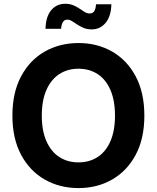

<svg xmlns="http://www.w3.org/2000/svg" viewBox="-20 -959 808 989"><path d="M384.3 9.8Q287.6 9.8 210.4 -34.2Q133.3 -78.1 88.6 -161.9Q43.9 -245.6 43.9 -363.3Q43.9 -481.9 88.6 -565.7Q133.3 -649.4 210.4 -693.4Q287.6 -737.3 384.3 -737.3Q481 -737.3 557.6 -693.4Q634.3 -649.4 679 -565.7Q723.6 -481.9 723.6 -363.3Q723.6 -245.1 679 -161.6Q634.3 -78.1 557.6 -34.2Q481 9.8 384.3 9.8ZM384.3 -122.6Q440.4 -122.6 482.9 -150.1Q525.4 -177.7 548.8 -231.7Q572.3 -285.6 572.3 -363.3Q572.3 -441.4 548.8 -495.6Q525.4 -549.8 482.9 -577.4Q440.4 -605 384.3 -605Q327.6 -605 285.2 -577.1Q242.7 -549.3 219 -495.4Q195.3 -441.4 195.3 -363.3Q195.3 -285.6 219 -231.9Q242.7 -178.2 285.2 -150.4Q327.6 -122.6 384.3 -122.6ZM452.6 -807.6Q429.2 -807.6 410.9 -815.2Q392.6 -822.8 377.9 -832.8Q363.3 -842.8 350.8 -850.3Q338.4 -857.9 326.7 -857.9Q311.5 -857.9 303.7 -844.7Q295.9 -831.5 294.9 -810.5H214.4Q215.8 -872.6 243.4 -906Q271 -939.5 315.9 -939.5Q339.4 -939.5 357.4 -931.9Q375.5 -924.3 389.6 -914.6Q403.8 -904.8 416.3 -897.2Q428.7 -889.6 441.4 -889.6Q458 -889.6 465.6 -901.6Q473.1 -913.6 474.6 -937H553.7Q552.2 -875.5 524.2 -841.6Q496.1 -807.6 452.6 -807.6Z"/></svg>

Font: Inter 16pt
Style: Bold
Weight: 700
Version: Version 4.001;git-66647c0bb